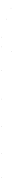

<svg xmlns="http://www.w3.org/2000/svg" viewBox="1578 -1885 234 3430"><g transform="rotate(90 1695.0 -170.0)"><path d="M122 -247V-252H127V-247Z M318 -169V-174H323V-169Z M640 -75V-80H645V-75ZM900 -262V-267H905V-262ZM816 -75V-80H821V-75Z M1232 -75V-80H1237V-75Z M1747 -75V-80H1752V-75Z M2231 -75V-80H2236V-75Z M2715 -75V-80H2720V-75Z M3147 -73V-78H3152V-73Z"/></g></svg>

Font: FRB American Cursive Just Beginnings
Style: Italic
Weight: 400
Italic angle: -25°
Version: Version 2.0;Modular Font Editor K font №1